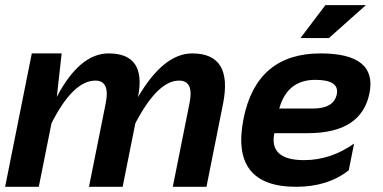

<svg xmlns="http://www.w3.org/2000/svg" viewBox="-28 -718 1472 738"><path d="M-8.3 0 94.2 -512.7H209L190.4 -345.7Q278.3 -512.7 389.6 -512.7Q536.1 -512.7 502.4 -344.7Q600.6 -512.7 710.9 -512.7Q868.2 -512.7 829.1 -317.9L765.6 0H636.2L700.7 -322.8Q717.8 -408.2 660.2 -408.2Q578.1 -408.2 492.2 -244.1L443.4 0H314L378.4 -321.3Q395.5 -408.2 338.9 -408.2Q252.9 -408.2 169.9 -244.1L121.1 0Z M1392.1 -359.4Q1361.3 -206.1 1154.8 -206.1H1026.4Q1005.9 -102.5 1140.6 -102.5Q1242.7 -102.5 1333 -166L1312.5 -63.5Q1231.9 0 1110.4 0Q856 0 908.2 -262.2Q958.5 -512.7 1204.1 -512.7Q1422.9 -512.7 1392.1 -359.4ZM1045.4 -300.8H1174.8Q1255.4 -300.8 1266.6 -356Q1277.3 -411.1 1183.6 -411.1Q1076.2 -411.1 1045.4 -300.8ZM1222.7 -698.2H1378.4L1236.3 -571.8H1127Z"/></svg>

Font: Sansation
Style: Bold Italic
Weight: 700
Designer: Bernd Montag
Version: Version 1.301